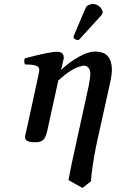

<svg xmlns="http://www.w3.org/2000/svg" viewBox="-20 -697 577 953"><path d="M104 -377Q101.1 -382.3 100.6 -391.4Q100.1 -400.4 103 -407.2Q224.1 -439.9 262.2 -439.9Q264.6 -439.9 269.3 -439.5Q273.9 -439 275.9 -439Q294.4 -434.1 295.9 -417Q297.9 -408.2 294.9 -399.9Q293.9 -395.5 290.8 -382.3Q287.6 -369.1 286.1 -361.8Q283.7 -355.5 282.2 -350.1H283.2Q323.7 -388.2 369.1 -413.8Q414.6 -439.5 445.8 -440.9H461.9Q532.2 -436 535.2 -357.9Q536.6 -331.1 525.9 -283.2L462.9 1Q446.8 74.2 436 153.8Q431.2 201.7 431.2 203.1L389.2 235.8L319.8 196.8Q332.5 126.5 360.8 1L419.9 -269Q429.2 -315.4 428.2 -335Q425.3 -371.1 393.1 -371.1Q392.1 -371.1 386.2 -369.1Q338.4 -361.3 268.1 -295.9V-292Q260.7 -261.2 215.8 -53.2Q210 -23.9 199.7 -8.8Q189.5 6.3 166 8.8H143.1Q120.1 7.3 111.3 -0.2Q102.5 -7.8 105 -22.9Q105 -24.4 106.2 -30Q107.4 -35.6 109.9 -44.9Q112.3 -54.2 113.8 -62Q119.6 -87.9 138.9 -177Q158.2 -266.1 167 -306.2Q168.9 -312.5 170.9 -325.2Q174.8 -341.3 174.8 -352.1Q172.9 -366.2 161.1 -370.1Q145.5 -377 104 -377ZM428.2 -674.8Q438 -680.2 456.1 -674.8Q466.8 -670.9 475.3 -663.1Q483.9 -655.3 486.8 -646Q490.2 -640.6 490.2 -636.2Q488.3 -626.5 482.9 -621.1L377.9 -505.9Q372.1 -498 367.2 -498Q360.8 -498 353 -502.2Q345.2 -506.3 345.2 -511.2V-512.2V-515.1Q345.2 -515.6 345.7 -517.1Q346.2 -518.6 346.2 -519Q347.2 -522 349.1 -525.9L404.8 -657.2Q410.2 -670.9 428.2 -674.8Z"/></svg>

Font: Common Serif SemiBold
Style: Italic
Weight: 600
Italic angle: -12°
Designer: Philipp H. Poll, Khaled Hosny
Foundry: Stefan Peev, Context Ltd.
Version: Version 1.026